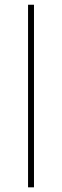

<svg xmlns="http://www.w3.org/2000/svg" viewBox="-20 -802 265 822"><path d="M125.5 0H100.1V-781.7H125.5Z"/></svg>

Font: Spartan MB Thin
Style: Regular
Weight: 100
Designer: Matt Bailey, Mirko Velimirovic
Foundry: Matt Bailey
Version: Version 1.005